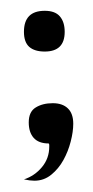

<svg xmlns="http://www.w3.org/2000/svg" viewBox="-20 -262 171 352"><path d="M114.3 -35.2Q114.3 -20.5 109.6 -2.4Q105 15.6 96.2 31.5Q87.4 47.4 74 58.3Q60.5 69.3 43 69.3Q35.2 69.3 23.9 66.9Q43.5 60.5 56.9 44.4Q70.3 28.3 70.3 6.8Q70.3 5.9 70.3 3.9Q70.3 2 69.3 1Q50.8 1 41.7 -9.3Q32.7 -19.5 32.7 -37.6Q32.7 -57.1 45.4 -64.9Q58.1 -72.8 76.7 -72.8Q94.7 -72.8 104.5 -63.2Q114.3 -53.7 114.3 -35.2ZM62 -242.2Q81.1 -242.2 89.8 -231.9Q98.6 -221.7 98.6 -203.6Q98.6 -167.5 62 -167.5Q43.5 -167.5 33.7 -176Q23.9 -184.6 23.9 -203.6Q23.9 -242.2 62 -242.2Z"/></svg>

Font: XAYAX
Style: Regular
Weight: 400
Designer: Peter Wiegel
Foundry: Peter Wiegel
Version: Version 1.000 2009 initial release